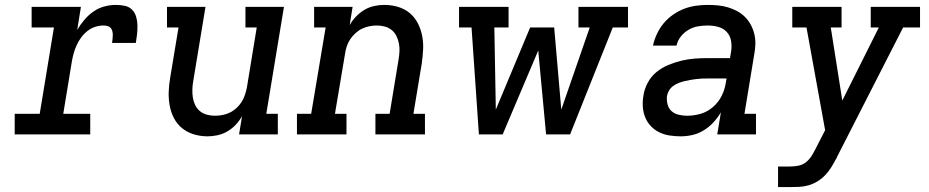

<svg xmlns="http://www.w3.org/2000/svg" viewBox="-20 -548 3790 783"><path d="M40 0V-84H142L200 -436H109V-520H310L295 -426Q307 -447 323.5 -466.5Q340 -486 360.5 -500.5Q381 -515 405 -521.5Q429 -528 452 -528Q470 -528 488 -524.5Q506 -521 518 -509Q530 -497 535 -480.5Q540 -464 540.5 -445.5Q541 -427 539 -409Q537 -391 534 -373H437Q438 -381 439 -389Q440 -397 440 -405.5Q440 -414 438 -421.5Q436 -429 431 -434.5Q426 -440 418 -442Q410 -444 402 -444Q385 -444 368 -438.5Q351 -433 336.5 -421.5Q322 -410 311 -395Q300 -380 292.5 -363.5Q285 -347 280.5 -330.5Q276 -314 273 -297L238 -84H348V0Z M826 8Q798 8 771 0Q744 -8 723 -25Q702 -42 689.5 -66Q677 -90 672 -117.5Q667 -145 668 -173.5Q669 -202 674 -231L708 -436H661V-520H818L768 -217Q765 -200 764.5 -183Q764 -166 766.5 -150Q769 -134 776 -119.5Q783 -105 795 -95Q807 -85 823 -80.5Q839 -76 856 -76Q872 -76 887.5 -79Q903 -82 917.5 -89Q932 -96 944.5 -107.5Q957 -119 965.5 -132.5Q974 -146 979 -161.5Q984 -177 987 -192L1027 -436H981V-520H1138L1066 -84H1113V0H955L967 -74Q956 -55 941 -39Q926 -23 907 -12Q888 -1 867 3.5Q846 8 826 8Z M1191 0V-84H1249L1308 -436H1261V-520H1418L1406 -446Q1417 -465 1432.5 -481Q1448 -497 1466.5 -508Q1485 -519 1506 -523.5Q1527 -528 1547 -528Q1576 -528 1603 -520Q1630 -512 1650.5 -495Q1671 -478 1683.5 -454Q1696 -430 1701.5 -402.5Q1707 -375 1705.5 -346.5Q1704 -318 1700 -289L1666 -84H1713V0H1511V-84H1569L1605 -303Q1608 -320 1609 -337Q1610 -354 1607 -370Q1604 -386 1597 -400.5Q1590 -415 1578 -425Q1566 -435 1550 -439.5Q1534 -444 1517 -444Q1502 -444 1486.5 -441Q1471 -438 1456.5 -431Q1442 -424 1429.5 -412.5Q1417 -401 1408 -387.5Q1399 -374 1394 -358.5Q1389 -343 1387 -328L1346 -84H1393V0Z M1933 0 1903 -436H1852V-520H2054V-436H1996L2002 -101L2142 -436H2240L2269 -101L2385 -436H2339V-520H2541V-436H2479L2305 0H2207L2175 -342L2030 0Z M2756 8Q2733 8 2710.5 4.5Q2688 1 2668.5 -8.5Q2649 -18 2634 -34Q2619 -50 2611 -70Q2603 -90 2601.5 -112.5Q2600 -135 2604 -158Q2608 -185 2621.5 -210.5Q2635 -236 2657 -254Q2679 -272 2705.5 -283Q2732 -294 2759 -300.5Q2786 -307 2812.5 -309Q2839 -311 2866 -311H2957L2962 -341Q2965 -362 2961 -383Q2957 -404 2943 -418.5Q2929 -433 2908.5 -438.5Q2888 -444 2866 -444Q2846 -444 2826 -440.5Q2806 -437 2788 -426.5Q2770 -416 2756.5 -399Q2743 -382 2739 -362H2643Q2648 -386 2659 -409.5Q2670 -433 2686 -452.5Q2702 -472 2724 -487.5Q2746 -503 2769.5 -512Q2793 -521 2817.5 -524.5Q2842 -528 2866 -528Q2887 -528 2908 -526Q2929 -524 2949 -518Q2969 -512 2986.5 -502.5Q3004 -493 3018 -479Q3032 -465 3041.5 -447.5Q3051 -430 3056 -410Q3061 -390 3060.5 -369Q3060 -348 3056 -327L3016 -84H3063V0H2905L2920 -90Q2907 -68 2889.5 -49Q2872 -30 2850 -16.5Q2828 -3 2804 2.5Q2780 8 2756 8ZM2782 -76Q2810 -76 2837.5 -84Q2865 -92 2887.5 -111.5Q2910 -131 2923 -157Q2936 -183 2940 -211L2943 -228H2866Q2854 -228 2842 -227.5Q2830 -227 2818.5 -225.5Q2807 -224 2795 -222Q2783 -220 2771 -217Q2759 -214 2747.5 -209.5Q2736 -205 2725.5 -197.5Q2715 -190 2708.5 -179Q2702 -168 2700 -156Q2698 -139 2702.5 -122Q2707 -105 2719 -94.5Q2731 -84 2748 -80Q2765 -76 2782 -76Z M3153 215V131H3203Q3220 131 3237 127.5Q3254 124 3268 112.5Q3282 101 3291 86Q3300 71 3308 55L3309 53Q3309 53 3309 53Q3309 53 3309 53L3345 -17L3269 -436H3211V-520H3412V-436H3368L3415 -138L3564 -436H3531V-520H3732V-436H3663L3394 91Q3393 94 3392 96Q3391 98 3390 100L3389 101Q3380 118 3369.5 135Q3359 152 3345 166.5Q3331 181 3314 191.5Q3297 202 3278 207.5Q3259 213 3240.5 214Q3222 215 3203 215Z"/></svg>

Font: Iosevka Etoile Medium Oblique
Style: Regular
Weight: 500
Italic angle: -9°
Designer: Belleve Invis
Foundry: Belleve Invis
Version: Version 15.5.2; ttfautohint (v1.8.4)